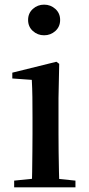

<svg xmlns="http://www.w3.org/2000/svg" viewBox="-20 -807 382 827"><path d="M41 0V-29L149 -40H198L305 -29V0ZM117 0Q118 -25 118.5 -66.5Q119 -108 119.5 -153Q120 -198 120 -232V-300Q120 -350 119.5 -388.5Q119 -427 117 -463L33 -469V-494L223 -541L235 -532L232 -385V-232Q232 -198 232.5 -153Q233 -108 234 -66.5Q235 -25 236 0ZM170 -655Q142 -655 121.5 -673.5Q101 -692 101 -721Q101 -750 121.5 -768.5Q142 -787 170 -787Q198 -787 218.5 -768.5Q239 -750 239 -721Q239 -692 218.5 -673.5Q198 -655 170 -655Z"/></svg>

Font: Noto Serif SC ExtraLight SemiBold
Style: Regular
Weight: 600
Version: Version 2.002-H1;hotconv 1.1.0;makeotfexe 2.6.0